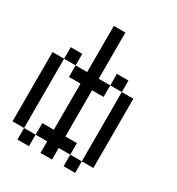

<svg xmlns="http://www.w3.org/2000/svg" viewBox="-166 -794 832 900"><g transform="rotate(30 250.0 -344.0)"><path d="M62.5 -62.5V0H125V-62.5ZM62.5 -62.5Q62.5 -62.5 62.5 -437.5H0Q0 -437.5 0 -62.5ZM250 -62.5H312.5V0H375V-62.5H312.5V-125H250Q250 -125 250 -375H312.5V-437.5H250Q250 -437.5 250 -687.5H187.5Q187.5 -687.5 187.5 -437.5H125V-375H187.5Q187.5 -375 187.5 -125H125V-62.5H187.5V0H250ZM375 -62.5H437.5Q437.5 -62.5 437.5 -437.5H375Q375 -437.5 375 -62.5ZM62.5 -437.5H125V-500H62.5ZM312.5 -437.5H375V-500H312.5Z"/></g></svg>

Font: UnifontExMono
Style: Regular
Weight: 500
Version: Version 15.0.06